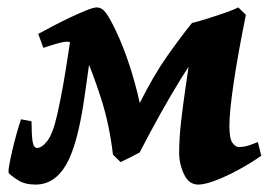

<svg xmlns="http://www.w3.org/2000/svg" viewBox="-20 -477 728 517"><path d="M36.6 -155.8 64.9 -150.4Q64.9 -115.7 67.6 -97.2Q70.3 -78.6 79.6 -78.6Q92.8 -78.6 107.7 -97.9Q122.6 -117.2 134.3 -169.4Q146 -221.7 156 -283Q166 -344.2 175.3 -411.1L235.8 -421.9Q229.5 -370.6 221.9 -317.1Q214.4 -263.7 207 -212.4Q189 -86.9 158 -33.4Q127 20 75.7 20Q48.8 20 32.2 10.3Q15.6 0.5 4.4 -9.8Q1.5 -12.2 4.4 -29.5Q7.3 -46.9 12.9 -71Q18.6 -95.2 25.1 -118.4Q31.7 -141.6 36.6 -155.8ZM572.3 -413.1Q518.1 -347.7 466.1 -263.2Q414.1 -178.7 356 -66.4Q348.1 -62 331.3 -53.5Q314.5 -44.9 304.7 -40.5L284.2 -60.5Q274.4 -143.1 252.2 -211.7Q230 -280.3 210.4 -324.7Q199.7 -350.1 184.3 -357.4Q168.9 -364.7 160.6 -364.7Q150.4 -364.7 129.2 -358.4Q107.9 -352.1 96.7 -348.1L83 -385.7Q100.1 -395 123.3 -407.2Q146.5 -419.4 170.4 -430.7Q194.3 -441.9 213.4 -449.5Q232.4 -457 240.2 -457Q254.4 -457 265.4 -442.1Q276.4 -427.2 291.5 -395Q309.6 -357.9 326.7 -307.1Q343.8 -256.3 356.4 -199.7Q394 -274.9 431.2 -327.4Q468.3 -379.9 496.6 -414.6ZM462.4 -65.4Q462.4 -103 467.3 -147Q472.2 -190.9 479.5 -240.2Q487.8 -295.4 491.5 -326.9Q495.1 -358.4 495.8 -377.4Q496.6 -396.5 496.6 -415Q511.7 -418.5 538.3 -426.8Q564.9 -435.1 589.4 -443.8Q613.8 -452.6 621.6 -457L642.1 -437Q621.1 -334 609.4 -255.4Q597.7 -176.8 597.7 -138.2Q597.7 -103 606.2 -92Q614.7 -81.1 622.6 -81.1Q636.2 -81.1 649.4 -85.2Q662.6 -89.4 674.3 -94.7L683.6 -57.6Q655.8 -38.1 623 -20.3Q590.3 -2.4 560.8 8.8Q531.2 20 513.7 20Q488.8 20 475.6 -7.6Q462.4 -35.2 462.4 -65.4Z"/></svg>

Font: Gentium Book Plus
Style: Bold Italic
Weight: 700
Italic angle: -8°
Designer: Victor Gaultney, Annie Olsen, Iska Routamaa, Becca Hirsbrunner
Foundry: SIL International
Version: Version 6.101